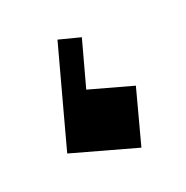

<svg xmlns="http://www.w3.org/2000/svg" viewBox="-59 -287 338 348"><g transform="rotate(-20 109.5 -113.0)"><path d="M189 -104 160 5 30 -31 51 -109 84 -231 127 -220 102 -128Z"/></g></svg>

Font: Blaka
Style: Regular
Weight: 400
Designer: Mohamed Gaber
Foundry: Kief Type Foundry
Version: Version 1.003; ttfautohint (v1.8.4.7-5d5b)